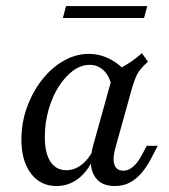

<svg xmlns="http://www.w3.org/2000/svg" viewBox="-20 -604 559 635"><path d="M166.9 11.3Q113.7 11.3 82.3 -30.2Q50.8 -71.8 50.8 -142.7Q50.8 -197.6 69 -248.4Q87.1 -299.2 118.5 -339.5Q150 -379.8 190.3 -402.8Q230.6 -425.8 273.4 -425.8Q310.5 -425.8 344 -408.5Q377.4 -391.1 404.8 -358.1L350 -316.1Q342.7 -351.6 323.4 -370.6Q304 -389.5 276.6 -389.5Q247.6 -389.5 221 -369.8Q194.4 -350 173.4 -316.5Q152.4 -283.1 140.3 -239.9Q128.2 -196.8 128.2 -150.8Q128.2 -97.6 146.8 -69.4Q165.3 -41.1 199.2 -41.1Q226.6 -41.1 250 -59.3Q273.4 -77.4 291.1 -112.1V-83.9Q271 -37.9 239.1 -13.3Q207.3 11.3 166.9 11.3ZM359.7 11.3Q309.7 11.3 290.3 -25.4Q271 -62.1 288.7 -125L356.5 -368.5Q380.6 -379 404.4 -394Q428.2 -408.9 449.2 -428.2L469.4 -400Q454.8 -387.1 445.2 -375.4Q435.5 -363.7 429.4 -349.2Q423.4 -334.7 416.9 -313.7L361.3 -113.7Q351.6 -79 358.5 -59.3Q365.3 -39.5 387.9 -39.5Q400.8 -39.5 412.1 -46.8Q423.4 -54 432.7 -65.7Q441.9 -77.4 450 -92.7L465.3 -121.8H501.6L479.8 -79.8Q466.1 -53.2 448.8 -32.7Q431.5 -12.1 409.7 -0.4Q387.9 11.3 359.7 11.3ZM187.9 -544.4 198.4 -583.9H466.9L456.5 -544.4Z"/></svg>

Font: Playfair 9pt
Style: Italic
Weight: 400
Italic angle: -15.6°
Designer: Claus Eggers Sørensen
Foundry: Claus Eggers Sørensen
Version: Version 2.001;gftools[0.9.30]